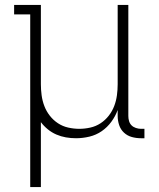

<svg xmlns="http://www.w3.org/2000/svg" viewBox="-20 -550 640 775"><path d="M102 205V-492H37V-530H145V-210Q145 -188 148 -165.5Q151 -143 159 -122Q167 -101 181 -83Q195 -65 214 -52.5Q233 -40 255.5 -35Q278 -30 300 -30Q322 -30 344.5 -35Q367 -40 386 -52.5Q405 -65 419 -83Q433 -101 441 -122Q449 -143 452 -165.5Q455 -188 455 -210V-530H498V-82Q498 -71 501 -61Q504 -51 511 -44Q518 -37 528.5 -33.5Q539 -30 549 -30H563V8H549Q530 8 512 3Q494 -2 480.5 -14.5Q467 -27 461 -45Q455 -63 455 -82V-106Q446 -81 429.5 -58.5Q413 -36 390.5 -20.5Q368 -5 341 1.5Q314 8 287 8Q266 8 246 4.5Q226 1 207.5 -7Q189 -15 173 -28Q157 -41 145 -57V205Z"/></svg>

Font: Iosevka Slab XLtEx
Style: Regular
Weight: 200
Width: 7
Monospace: yes
Designer: Belleve Invis
Foundry: Belleve Invis
Version: Version 11.1.0; ttfautohint (v1.8.3)